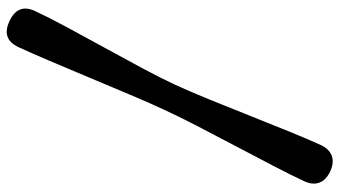

<svg xmlns="http://www.w3.org/2000/svg" viewBox="-230 -578 967 546"><g transform="rotate(90 253.0 -305.5)"><path d="M292.5 -289Q274 -249.5 250.5 -193.8Q227 -138 201.8 -78Q176.5 -18 153.8 35.8Q131 89.5 114.5 125Q91.5 174.5 40.5 150.5Q-11 126.5 12 77.5Q29 41 56.8 -10.8Q84.5 -62.5 115.8 -119.2Q147 -176 175.5 -229.2Q204 -282.5 222 -321.5Q240 -361 262.8 -416.5Q285.5 -472 309.2 -532Q333 -592 355 -646Q377 -700 393.5 -736Q404.5 -759 423.8 -766Q443 -773 468 -761.5Q492.5 -750 499.8 -730.8Q507 -711.5 496 -688Q479.5 -652.5 452.8 -601Q426 -549.5 395.8 -492.2Q365.5 -435 338 -381.8Q310.5 -328.5 292.5 -289Z"/></g></svg>

Font: Fraunces 9pt Soft
Style: Bold
Weight: 700
Version: Version 1.000;[b76b70a41]